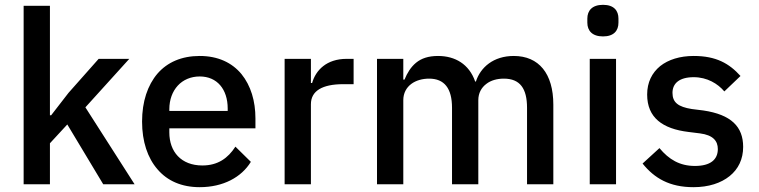

<svg xmlns="http://www.w3.org/2000/svg" viewBox="-20 -764 3146 796"><path d="M78 -740H187V-286H192L264 -379L389 -520H516L334 -319L538 0H408L259 -248L187 -170V0H78Z M808 12C733 12 674 -14 633 -62C592 -109 569 -177 569 -260C569 -343 592 -411 633 -459C674 -506 733 -532 808 -532C884 -532 942 -504 981 -457C1020 -409 1039 -345 1039 -273V-232H682V-215C682 -135 731 -78 819 -78C883 -78 925 -108 956 -156L1020 -93C981 -29 905 12 808 12ZM808 -447C771 -447 739 -433 717 -409C695 -385 682 -351 682 -311V-304H924V-314C924 -394 880 -447 808 -447Z M1160 0V-520H1269V-420H1274C1289 -473 1334 -520 1417 -520H1446V-415H1403C1316 -415 1269 -387 1269 -332V0Z M1543 0V-520H1652V-434H1657C1668 -461 1683 -486 1705 -504C1727 -522 1756 -532 1796 -532C1867 -532 1925 -498 1950 -426H1953C1972 -485 2026 -532 2110 -532C2214 -532 2274 -459 2274 -330V0H2165V-317C2165 -397 2136 -438 2069 -438C2041 -438 2015 -431 1996 -416C1976 -401 1963 -378 1963 -349V0H1854V-317C1854 -398 1822 -438 1759 -438C1732 -438 1705 -431 1685 -416C1665 -401 1652 -378 1652 -349V0Z M2480 -613C2435 -613 2415 -637 2415 -670V-687C2415 -720 2435 -744 2480 -744C2525 -744 2544 -720 2544 -687V-670C2544 -637 2525 -613 2480 -613ZM2425 -520H2534V0H2425Z M2855 12C2756 12 2693 -25 2644 -86L2714 -150C2753 -103 2798 -76 2861 -76C2925 -76 2956 -102 2956 -146C2956 -179 2937 -204 2882 -211L2834 -217C2727 -230 2663 -276 2663 -372C2663 -423 2683 -462 2717 -490C2751 -517 2799 -532 2856 -532C2949 -532 3003 -501 3050 -449L2983 -385C2956 -417 2912 -444 2856 -444C2796 -444 2768 -418 2768 -379C2768 -339 2792 -321 2848 -312L2896 -306C3011 -289 3061 -239 3061 -155C3061 -104 3041 -63 3005 -34C2969 -5 2918 12 2855 12Z"/></svg>

Font: Plexus Sans Medium
Style: Regular
Weight: 500
Version: Version 2.001;PS 002.001;hotconv 1.0.70;makeotf.lib2.5.58329